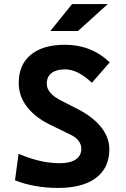

<svg xmlns="http://www.w3.org/2000/svg" viewBox="-20 -926 626 956"><path d="M269 9.8Q210 9.8 154.3 -0.2Q98.6 -10.3 54.7 -28.3L72.3 -160.2Q182.6 -113.3 276.9 -113.3Q329.1 -113.3 356.9 -131.8Q384.8 -150.4 384.8 -185.1Q384.8 -230.5 327.6 -257.3L228 -305.7Q154.3 -341.8 113.8 -395Q73.2 -448.2 73.2 -512.7Q73.2 -603.5 133.3 -653.3Q193.4 -703.1 303.2 -703.1Q434.6 -703.1 526.4 -615.7L437.5 -513.7Q367.7 -580.6 303.7 -580.6Q260.7 -580.6 236.8 -562.3Q212.9 -543.9 212.9 -509.3Q212.9 -462.9 277.8 -428.7L371.6 -380.4Q444.8 -342.3 484.6 -291.5Q524.4 -240.7 524.4 -182.6Q524.4 -90.3 458 -40.3Q391.6 9.8 269 9.8ZM230.5 -771.5 338.9 -905.8H516.6L368.2 -771.5Z"/></svg>

Font: Cascadia Code PL
Style: Bold
Weight: 700
Monospace: yes
Designer: Aaron Bell
Foundry: Saja Typeworks
Version: Version 2404.023; ttfautohint (v1.8.4)